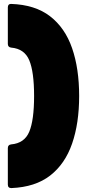

<svg xmlns="http://www.w3.org/2000/svg" viewBox="-20 -810 460 980"><path d="M38 150Q20 150 20 132V-54Q20 -71 37 -73Q105 -79 129.5 -138Q154 -197 154 -320Q154 -443 129.5 -502Q105 -561 37 -567Q20 -569 20 -586V-772Q20 -790 36 -790Q159 -786 235.5 -727Q312 -668 348 -564Q384 -460 384 -320Q384 -181 348 -77Q312 27 236 86Q160 145 38 150Z"/></svg>

Font: LINE Seed Sans Heavy
Style: Regular
Weight: 900
Designer: LINE VX Design & Dalton Maag Ltd & Sandoll Inc
Foundry: Dalton Maag Ltd
Version: Version 1.003